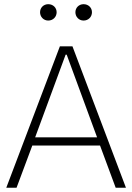

<svg xmlns="http://www.w3.org/2000/svg" viewBox="-20 -874 615 894"><path d="M445.8 -196.3 518.6 0H566.4L317.4 -658.2H258.8L9.3 0H57.1L130.4 -196.3ZM290.5 -619.6 432.1 -234.4H143.6L285.6 -619.6ZM166.5 -816.9C166.5 -795.9 182.6 -778.3 204.6 -778.3C227.5 -778.3 243.7 -795.9 243.7 -816.9C243.7 -837.9 227.5 -854.5 204.6 -854.5C182.6 -854.5 166.5 -837.9 166.5 -816.9ZM331.1 -816.9C331.1 -795.9 347.2 -778.3 369.1 -778.3C392.1 -778.3 408.2 -795.9 408.2 -816.9C408.2 -837.9 392.1 -854.5 369.1 -854.5C347.2 -854.5 331.1 -837.9 331.1 -816.9Z"/></svg>

Font: Estedad ExtraLight
Style: Regular
Weight: 200
Designer: Amin Abedi
Version: Version 7.3